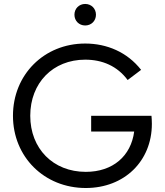

<svg xmlns="http://www.w3.org/2000/svg" viewBox="-20 -942 838 976"><path d="M416 13.7C612.3 13.7 752 -123 752 -312.5C752 -328.1 751 -341.8 750 -353.5H443.4V-273.4H662.1C646 -148.9 553.7 -68.4 416 -68.4C250 -68.4 133.8 -186.5 133.8 -353.5C133.8 -520.5 249 -638.7 413.1 -638.7C500 -638.7 576.2 -606.4 628.9 -535.2L697.3 -586.9C627 -676.8 523.4 -720.7 413.1 -720.7C204.1 -720.7 45.9 -562.5 45.9 -353.5C45.9 -144.5 205.1 13.7 416 13.7ZM413.1 -812.5C444.3 -812.5 467.8 -835.9 467.8 -867.2C467.8 -898.4 444.3 -921.9 413.1 -921.9C381.8 -921.9 358.4 -898.4 358.4 -867.2C358.4 -835.9 381.8 -812.5 413.1 -812.5Z"/></svg>

Font: Wanted Sans
Style: Regular
Weight: 400
Designer: Original Design by Kil Hyung-jin and Kang Hanbin, Wanted Lab, Inc; Hangeul from Source Han Sans by Jang Soo-young and Ka
Foundry: Wanted Lab, Inc.
Version: Version 1.001;Glyphs 3.2 (3227)